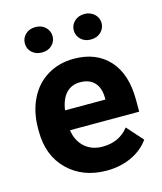

<svg xmlns="http://www.w3.org/2000/svg" viewBox="-111 -811 763 902"><g transform="rotate(-15 270.5 -360.0)"><path d="M297.4 9.8Q181.2 9.8 108.2 -61.5Q35.2 -132.8 35.2 -251.5V-265.1Q35.2 -344.7 65.9 -407.5Q96.7 -470.2 153.1 -504.2Q209.5 -538.1 281.7 -538.1Q390.1 -538.1 452.4 -469.7Q514.6 -401.4 514.6 -275.9V-218.3H178.2Q185.1 -166.5 219.5 -135.3Q253.9 -104 306.6 -104Q388.2 -104 434.1 -163.1L503.4 -85.4Q471.7 -40.5 417.5 -15.4Q363.3 9.8 297.4 9.8ZM281.2 -423.8Q239.3 -423.8 213.1 -395.5Q187 -367.2 179.7 -314.5H376V-325.7Q375 -372.6 350.6 -398.2Q326.2 -423.8 281.2 -423.8ZM78.6 -666.5Q78.6 -692.9 97.4 -710.7Q116.2 -728.5 146 -728.5Q176.3 -728.5 194.8 -710.2Q213.4 -691.9 213.4 -666.5Q213.4 -641.1 194.8 -623Q176.3 -605 146 -605Q117.2 -605 97.9 -622.3Q78.6 -639.6 78.6 -666.5ZM316.4 -666.5Q316.4 -692.4 335.7 -710.4Q355 -728.5 383.8 -728.5Q412.1 -728.5 431.9 -710.7Q451.7 -692.9 451.7 -666.5Q451.7 -641.1 432.9 -622.8Q414.1 -604.5 383.8 -604.5Q353.5 -604.5 335 -622.8Q316.4 -641.1 316.4 -666.5Z"/></g></svg>

Font: Robotiche
Style: Bold
Weight: 700
Designer: Google
Version: Version 2.001150; 2014